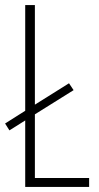

<svg xmlns="http://www.w3.org/2000/svg" viewBox="-20 -734 390 754"><path d="M79 0H330V-35H117V-285L269 -380L251 -407L117 -323V-714H79V-299L0 -249L17 -222L79 -261Z"/></svg>

Font: Noto Sans Hebrew ExtraCondensed ExtraLight
Style: Regular
Weight: 200
Width: 2
Designer: Monotype Design Team
Foundry: Monotype Imaging Inc.
Version: Version 2.004